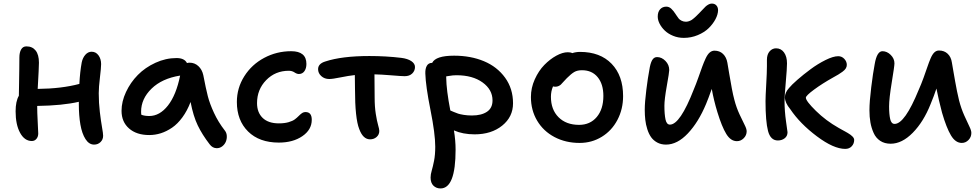

<svg xmlns="http://www.w3.org/2000/svg" viewBox="-20 -788 5459 1069"><path d="M157.2 -2.9Q116.7 -2.9 91.8 -48.6Q66.9 -94.2 66.9 -168Q66.9 -224.1 85 -254.9Q85.4 -279.3 86.2 -324.7Q86.9 -370.1 87.4 -405.5Q87.9 -440.9 87.9 -467.8Q87.9 -495.6 97.7 -512.7Q107.4 -529.8 127 -529.8Q160.2 -529.8 178.5 -506.6Q196.8 -483.4 196.8 -439Q196.8 -413.6 189.9 -293Q323.2 -294.4 421.9 -320.8Q425.3 -388.2 435.1 -440.9Q440.4 -466.3 455.3 -483.2Q470.2 -500 490.2 -500Q513.7 -500 528.3 -480Q543 -460 543 -431.2Q543 -410.6 536.4 -356.4Q529.8 -302.2 529.8 -269Q529.8 -215.3 535.9 -164.3Q542 -113.3 548.1 -79.1Q554.2 -44.9 554.2 -32.2Q554.2 -11.2 539.8 2.9Q525.4 17.1 503.9 17.1Q475.6 17.1 456.1 -13.4Q436.5 -43.9 427.7 -94Q418.9 -144 418.9 -210V-221.2Q328.1 -200.2 187 -198.2Q187 -163.1 189.9 -110.1Q192.9 -57.1 192.9 -44.9Q192.9 -26.9 182.9 -14.9Q172.9 -2.9 157.2 -2.9Z M811 -36.1Q740.2 -36.1 698.5 -72.8Q656.7 -109.4 656.7 -170.9Q656.7 -222.7 681.6 -275.9Q706.5 -329.1 747.3 -370.6Q788.1 -412.1 845.5 -438.5Q902.8 -464.8 962.9 -464.8Q1006.8 -464.8 1021 -437Q1028.8 -439 1035.6 -439Q1064 -439 1084.5 -419.9Q1105 -400.9 1111.8 -370.1Q1126.5 -293.5 1137.2 -252Q1147.9 -210.4 1171.4 -159.7Q1194.8 -108.9 1231.9 -61Q1241.7 -48.8 1242.7 -31.7Q1243.7 -14.6 1237.5 0.5Q1231.4 15.6 1217.8 26.4Q1204.1 37.1 1187 37.1Q1163.1 37.1 1147 15.1Q1106 -38.1 1081.1 -89.6Q1056.2 -141.1 1041 -220.2Q1022.5 -171.4 995.6 -134.8Q968.8 -98.1 938 -77.1Q907.2 -56.2 875.5 -46.1Q843.8 -36.1 811 -36.1ZM765.6 -166Q765.6 -156.2 767.1 -148.9Q785.6 -142.1 811 -142.1Q869.1 -142.1 915 -200.4Q960.9 -258.8 982.9 -367.2Q881.8 -351.1 823.7 -294.4Q765.6 -237.8 765.6 -166Z M1532.7 5.9Q1423.8 5.9 1361.3 -55.9Q1298.8 -117.7 1298.8 -220.2Q1298.8 -297.9 1340.1 -363.3Q1381.3 -428.7 1450.9 -465.8Q1520.5 -502.9 1601.1 -502.9Q1686 -502.9 1686 -432.1Q1686 -407.2 1674.8 -391.6Q1663.6 -376 1644 -376Q1632.8 -376 1619.4 -385Q1606 -394 1587.9 -394Q1512.7 -394 1461.9 -341.8Q1411.1 -289.6 1411.1 -213.9Q1411.1 -161.6 1442.6 -131.3Q1474.1 -101.1 1532.7 -101.1Q1564 -101.1 1586.7 -107.7Q1609.4 -114.3 1621.6 -123.5Q1633.8 -132.8 1642.6 -141.8Q1651.4 -150.9 1660.6 -157.5Q1669.9 -164.1 1681.2 -164.1Q1715.8 -164.1 1715.8 -121.1Q1715.8 -65.9 1663.6 -30Q1611.3 5.9 1532.7 5.9Z M2040.5 -12.2Q2001 -12.2 1980 -69.8Q1956.5 -128.9 1956.5 -293Q1956.5 -348.1 1955.6 -370.1Q1920.4 -366.2 1876.2 -357.2Q1832 -348.1 1813 -348.1Q1786.6 -348.1 1768.8 -364.3Q1751 -380.4 1751 -402.8Q1751 -433.6 1791.5 -445.8Q1883.3 -476.1 2036.6 -476.1Q2129.4 -476.1 2214.8 -465.8Q2249.5 -461.4 2270 -447.8Q2290.5 -434.1 2290.5 -415Q2290.5 -393.6 2275.1 -378.7Q2259.8 -363.8 2232.9 -363.8Q2216.3 -363.8 2157.7 -368.7Q2099.1 -373.5 2064.9 -374Q2064.9 -354.5 2065.4 -310.1Q2065.9 -265.6 2065.9 -246.1Q2065.9 -193.4 2072.3 -153.6Q2078.6 -113.8 2085.2 -91.3Q2091.8 -68.8 2091.8 -59.1Q2091.8 -38.6 2076.9 -25.4Q2062 -12.2 2040.5 -12.2Z M2432.6 261.2Q2409.2 261.2 2393.3 245.8Q2377.4 230.5 2377.4 200.2Q2377.4 183.1 2383.8 161.6Q2390.1 140.1 2396.7 107.2Q2403.3 74.2 2403.3 28.8Q2403.3 -43 2376.7 -176Q2350.1 -309.1 2348.1 -378.9Q2347.2 -405.3 2356.4 -421.6Q2365.7 -438 2386.2 -438Q2405.8 -478 2508.3 -478Q2600.6 -478 2674.3 -447.3Q2748 -416.5 2792.2 -355.5Q2836.4 -294.4 2836.4 -212.9Q2836.4 -137.2 2776.1 -88.6Q2715.8 -40 2622.6 -40Q2557.1 -40 2507.3 -62Q2516.6 -6.3 2516.6 45.9Q2516.6 261.2 2432.6 261.2ZM2464.4 -356Q2465.3 -286.1 2487.3 -172.9Q2490.7 -171.4 2505.6 -165Q2520.5 -158.7 2530.8 -155.3Q2541 -151.9 2562 -148.4Q2583 -145 2607.4 -145Q2660.6 -145 2691.4 -165.8Q2722.2 -186.5 2722.2 -229Q2722.2 -289.1 2666.7 -329.1Q2611.3 -369.1 2521.5 -369.1Q2511.2 -369.1 2501.2 -368.2Q2491.2 -367.2 2480 -365.2Q2468.8 -363.3 2464.4 -362.8Z M3207 7.8Q3129.4 7.8 3067.4 -24.9Q3005.4 -57.6 2970.7 -116Q2936 -174.3 2936 -248Q2936 -298.8 2957.5 -346.4Q2979 -394 3010.5 -426.3Q3042 -458.5 3077.1 -477.8Q3112.3 -497.1 3141.1 -497.1Q3157.7 -497.1 3166 -492.2Q3187 -499 3209.5 -499Q3321.3 -499 3385.3 -432.9Q3449.2 -366.7 3449.2 -252.9Q3449.2 -180.2 3417.7 -120.4Q3386.2 -60.5 3330.6 -26.4Q3274.9 7.8 3207 7.8ZM3047.4 -249Q3047.4 -177.7 3089.8 -135.3Q3132.3 -92.8 3204.1 -92.8Q3265.6 -92.8 3302.5 -136.5Q3339.4 -180.2 3339.4 -253.9Q3339.4 -319.8 3307.6 -358.4Q3275.9 -397 3220.2 -397Q3194.3 -397 3177.2 -387Q3160.2 -377 3136.2 -353Q3128.4 -345.2 3117.9 -333.5Q3107.4 -321.8 3103 -317.4Q3098.6 -313 3090.3 -309.1Q3082 -305.2 3072.3 -305.2Q3063 -305.2 3059.1 -307.1Q3047.4 -280.3 3047.4 -249Z M3787.1 -577.1Q3755.4 -577.1 3727.5 -588.6Q3699.7 -600.1 3681.4 -617.7Q3663.1 -635.3 3652.6 -655.8Q3642.1 -676.3 3642.1 -695.8Q3642.1 -721.7 3655.3 -736.3Q3668.5 -751 3689.9 -751Q3705.1 -751 3717.5 -739.5Q3730 -728 3743.2 -707Q3744.1 -705.6 3746.1 -702.6Q3754.4 -689.9 3759.3 -684.1Q3764.2 -678.2 3774.9 -672.6Q3785.6 -667 3799.8 -667Q3803.7 -667 3808.1 -668Q3812.5 -668.9 3815.9 -669.9Q3819.3 -670.9 3824 -673.3Q3828.6 -675.8 3831.3 -677.2Q3834 -678.7 3838.9 -682.9Q3843.8 -687 3845.9 -688.7Q3848.1 -690.4 3853.3 -695.3Q3858.4 -700.2 3859.9 -701.7Q3861.3 -703.1 3867.2 -709Q3873 -714.8 3874 -715.8Q3879.9 -721.7 3891.1 -733.6Q3902.3 -745.6 3908.4 -751.5Q3914.6 -757.3 3924.1 -762.7Q3933.6 -768.1 3942.9 -768.1Q3959.5 -768.1 3968.8 -757.6Q3978 -747.1 3978 -731Q3977.5 -707.5 3963.6 -681.2Q3949.7 -654.8 3925.8 -631.3Q3901.9 -607.9 3865 -592.5Q3828.1 -577.1 3787.1 -577.1ZM3688 17.1Q3660.6 17.1 3639.4 5.6Q3618.2 -5.9 3605.2 -24.2Q3592.3 -42.5 3584 -68.6Q3575.7 -94.7 3572.8 -120.8Q3569.8 -147 3569.8 -176.8Q3569.8 -218.3 3578.6 -288.1Q3587.4 -357.9 3595.2 -397.9Q3600.6 -434.6 3610.6 -452.4Q3620.6 -470.2 3638.2 -470.2Q3664.1 -470.2 3685.1 -448.7Q3706.1 -427.2 3706.1 -397.9Q3706.1 -385.3 3692.6 -309.8Q3679.2 -234.4 3679.2 -199.2Q3679.2 -151.9 3685.3 -123Q3691.4 -94.2 3710 -94.2Q3766.6 -94.2 3842.8 -290Q3855 -318.8 3868.4 -356.7Q3881.8 -394.5 3890.1 -417.5Q3898.4 -440.4 3908.9 -462.9Q3919.4 -485.4 3931.4 -495.6Q3943.4 -505.9 3958 -505.9Q3986.8 -505.9 4005.6 -487.8Q4024.4 -469.7 4029.8 -439Q4031.7 -427.2 4039.8 -379.4Q4047.9 -331.5 4054.7 -295.2Q4061.5 -258.8 4068.8 -231.9Q4080.1 -188.5 4097.7 -150.9Q4115.2 -113.3 4126.2 -91.8Q4137.2 -70.3 4137.2 -57.1Q4137.2 -34.7 4120.8 -18.3Q4104.5 -2 4083 -2Q4048.3 -2 4023.7 -42.2Q3999 -82.5 3974.1 -164.1Q3954.1 -229.5 3942.9 -293Q3922.9 -236.8 3911.1 -209Q3868.7 -107.4 3809.8 -45.2Q3751 17.1 3688 17.1Z M4311 -5.9Q4270 -5.9 4256.1 -58.8Q4242.2 -111.8 4242.2 -225.1Q4242.2 -250.5 4246.1 -318.1Q4250 -385.7 4250 -419.9V-455.1Q4250 -484.9 4264.9 -502Q4279.8 -519 4300.8 -519Q4328.6 -519 4345.2 -496.1Q4361.8 -473.1 4361.8 -435.1Q4361.8 -406.7 4355 -330.8Q4348.1 -254.9 4348.1 -225.1Q4348.1 -169.9 4356.4 -111.8Q4364.7 -53.7 4364.7 -51.8Q4364.7 -30.3 4348.9 -18.1Q4333 -5.9 4311 -5.9ZM4686 41Q4621.6 41 4528.1 -29.1Q4434.6 -99.1 4379.9 -180.2Q4350.1 -216.3 4350.1 -246.1Q4350.1 -272.5 4373 -297.9Q4387.2 -315.4 4419.9 -344Q4452.6 -372.6 4492.7 -402.3Q4532.7 -432.1 4575.9 -453.6Q4619.1 -475.1 4647 -475.1Q4667 -475.1 4680.9 -460.2Q4694.8 -445.3 4694.8 -426.8Q4694.8 -416.5 4689.2 -407.2Q4683.6 -397.9 4670.2 -388.2Q4656.7 -378.4 4647.9 -373.3Q4639.2 -368.2 4619.1 -356.9Q4558.1 -322.8 4512.5 -289.1Q4466.8 -255.4 4466.8 -244.1Q4466.8 -225.6 4522.5 -170.9Q4578.1 -116.2 4648.9 -76.2Q4655.8 -72.3 4666.7 -66.2Q4677.7 -60.1 4684.6 -56.4Q4691.4 -52.7 4700.4 -47.4Q4709.5 -42 4715.1 -37.8Q4720.7 -33.7 4725.8 -28.6Q4731 -23.4 4733.4 -18.6Q4735.8 -13.7 4735.8 -8.8Q4735.8 11.7 4722.2 26.4Q4708.5 41 4686 41Z M4939 12.2Q4904.8 12.2 4880.6 -3.9Q4856.4 -20 4844 -48.1Q4831.5 -76.2 4826.2 -106.7Q4820.8 -137.2 4820.8 -173.8Q4820.8 -221.7 4830.8 -302.5Q4840.8 -383.3 4850.1 -431.2Q4862.3 -502.9 4893.1 -502.9Q4918.5 -502.9 4939.2 -482.4Q4960 -461.9 4960 -435.1Q4960 -419.9 4945.1 -329.6Q4930.2 -239.3 4930.2 -195.8Q4930.2 -151.9 4936.3 -125Q4942.4 -98.1 4960.9 -98.1Q5017.6 -98.1 5095.2 -288.1Q5108.9 -318.4 5122.3 -355.5Q5135.7 -392.6 5143.8 -416.7Q5151.9 -440.9 5161.4 -463.1Q5170.9 -485.4 5182.1 -496.1Q5193.4 -506.8 5208 -506.8Q5237.3 -506.8 5256.3 -488.8Q5275.4 -470.7 5279.8 -439.9Q5281.7 -429.2 5287.8 -393.3Q5293.9 -357.4 5298.1 -334.5Q5302.2 -311.5 5308.3 -280.5Q5314.5 -249.5 5319.8 -229Q5331.5 -183.6 5349.1 -144.5Q5366.7 -105.5 5377.4 -83.5Q5388.2 -61.5 5388.2 -47.9Q5388.2 -24.9 5372.3 -8.5Q5356.4 7.8 5335 7.8Q5299.8 7.8 5274.7 -34.2Q5249.5 -76.2 5225.1 -160.2Q5206.1 -231.9 5193.8 -294.9Q5180.2 -253.9 5161.1 -208Q5122.1 -109.9 5062 -48.8Q5002 12.2 4939 12.2Z"/></svg>

Font: Shantell Sans Irregular
Style: Regular
Weight: 500
Designer: Stephen Nixon, Anya Danilova, Shantell Martin
Foundry: Arrow Type
Version: Version 1.006;[9816181b4]